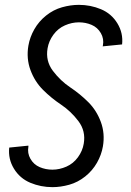

<svg xmlns="http://www.w3.org/2000/svg" viewBox="-20 -763 540 791"><path d="M196 8Q148 8 105 -10Q62 -28 37.5 -68Q13 -108 18 -155L97 -163Q97 -161 97 -159Q92 -132 105.5 -108.5Q119 -85 143.5 -74.5Q168 -64 196 -64Q225 -64 253.5 -76.5Q282 -89 301 -115Q320 -141 325 -171Q334 -223 303 -264Q272 -305 231.5 -332Q191 -359 157 -393Q123 -427 105.5 -474.5Q88 -522 97 -575Q103 -610 121.5 -642.5Q140 -675 170 -699Q200 -723 235.5 -733Q271 -743 305 -743Q353 -743 396 -725Q439 -707 463.5 -667Q488 -627 483 -580L403 -572Q404 -574 404 -576Q409 -603 395.5 -626.5Q382 -650 357.5 -660.5Q333 -671 305 -671Q276 -671 247.5 -658.5Q219 -646 200 -620Q181 -594 176 -564Q167 -512 198 -471Q229 -430 269.5 -403Q310 -376 344 -342Q378 -308 395.5 -260.5Q413 -213 404 -160Q398 -125 379.5 -92.5Q361 -60 331 -36Q301 -12 265.5 -2Q230 8 196 8Z"/></svg>

Font: Iosevka SS08
Style: Italic
Weight: 400
Italic angle: -10°
Monospace: yes
Designer: Belleve Invis
Foundry: Belleve Invis
Version: 2.1.0; ttfautohint (v1.8.2)